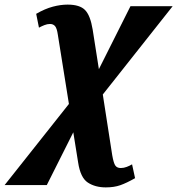

<svg xmlns="http://www.w3.org/2000/svg" viewBox="-90 -563 769 833"><path d="M-70 240 209 -112 161 -412Q157 -440 149 -449.5Q141 -459 127 -459Q115 -459 102.5 -454Q90 -449 79 -443L67 -503Q105 -525 139 -534Q173 -543 203 -543Q256 -543 279 -519.5Q302 -496 312 -435L339 -263L476 -536H659L356 -153L397 111Q403 145 410.5 155.5Q418 166 434 166Q447 166 460 161Q473 156 483 150L496 210Q459 231 432 240.5Q405 250 369 250Q323 250 291 229Q259 208 249 142L228 11L113 240Z"/></svg>

Font: Noto Serif Condensed ExtraBold
Style: Italic
Weight: 800
Width: 3
Italic angle: -12°
Designer: Monotype Design Team
Foundry: Monotype Imaging Inc.
Version: Version 2.014; ttfautohint (v1.8.4.7-5d5b)